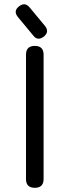

<svg xmlns="http://www.w3.org/2000/svg" viewBox="-20 -896 332 916"><path d="M190 -722Q160 -699 139 -726L66 -814Q42 -843 70 -865Q98 -888 121 -861L194 -773Q217 -745 190 -722ZM188 -42Q188 0 146 0Q104 0 104 -42V-635Q104 -677 146 -677Q188 -677 188 -635Z"/></svg>

Font: Jura
Style: Bold
Weight: 700
Designer: Daniel Johnson, Alexei Vanyashin
Foundry: Daniel Johnson
Version: Version 5.103